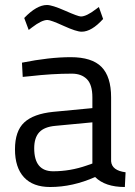

<svg xmlns="http://www.w3.org/2000/svg" viewBox="-20 -739 541 769"><path d="M425 -349V-93Q428 -56 483 -49L480 10Q401 10 361 -30Q271 10 181 10Q112 10 76 -29Q40 -68 40 -141Q40 -214 77 -248.5Q114 -283 193 -291L350 -306V-349Q350 -400 328 -422Q306 -444 268 -444Q188 -444 102 -434L71 -431L68 -488Q178 -510 263 -510Q348 -510 386.5 -471Q425 -432 425 -349ZM117 -145Q117 -53 193 -53Q261 -53 327 -76L350 -84V-249L202 -235Q157 -231 137 -209Q117 -187 117 -145ZM307 -612Q286 -612 234.5 -635.5Q183 -659 170 -659Q147 -659 108 -629L95 -619L77 -667Q127 -719 168 -719Q189 -719 241 -696Q293 -673 304 -673Q326 -673 364 -702L376 -711L393 -663Q347 -612 307 -612Z"/></svg>

Font: Titillium Web[RUS by Daymarius]
Style: Regular
Weight: 400
Designer: Cyrillization by Daymarius
Foundry: Cyrillization by Daymarius
Version: Version 1.002 September 11, 2018